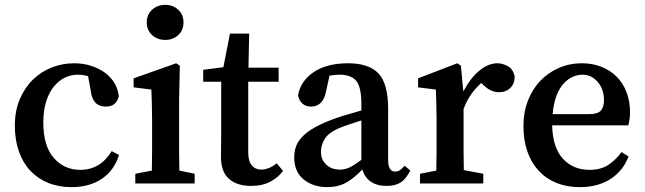

<svg xmlns="http://www.w3.org/2000/svg" viewBox="-20 -754 2649 789"><path d="M469 -117Q449 -53 398 -19Q347 15 274 15Q221 15 178 -2.5Q135 -20 104.5 -52.5Q74 -85 57.5 -132Q41 -179 41 -238Q41 -298 61 -345.5Q81 -393 114.5 -426Q148 -459 192 -476.5Q236 -494 285 -494Q322 -494 354.5 -483.5Q387 -473 411.5 -455Q436 -437 450.5 -412.5Q465 -388 468 -359Q459 -316 415 -316Q360 -316 353 -381L342 -441Q321 -447 300 -447Q270 -447 244.5 -434Q219 -421 199.5 -396Q180 -371 169 -334.5Q158 -298 158 -251Q158 -154 201 -105Q244 -56 310 -56Q392 -56 439 -133Z M659 -590Q627 -590 605 -610Q583 -630 583 -662Q583 -694 605 -714Q627 -734 659 -734Q691 -734 712.5 -714Q734 -694 734 -662Q734 -630 712.5 -610Q691 -590 659 -590ZM780 -40V0H536V-40L604 -53Q605 -91 605 -134Q605 -177 605 -210V-260Q605 -301 604 -328.5Q603 -356 602 -386L529 -395V-432L704 -494L719 -484L716 -345V-210Q716 -177 716 -133.5Q716 -90 717 -53Z M1143 -52Q1124 -25 1091 -7.5Q1058 10 1011 10Q954 10 921 -19Q888 -48 888 -109Q888 -134 888.5 -154.5Q889 -175 889 -204V-418H815V-467L898 -478L925 -616H1004L1001 -476H1125V-418H1000V-129Q1000 -91 1015 -74Q1030 -57 1054 -57Q1067 -57 1082.5 -62.5Q1098 -68 1117 -83Z M1465 -259Q1442 -252 1421.5 -245Q1401 -238 1387 -233Q1333 -212 1316 -185.5Q1299 -159 1299 -132Q1299 -112 1304.5 -100Q1310 -88 1319 -79Q1341 -57 1377 -57Q1397 -57 1415.5 -65.5Q1434 -74 1465 -97ZM1666 -53Q1647 -16 1624.5 -3Q1602 10 1570 10Q1528 10 1503 -8Q1478 -26 1469 -57Q1451 -39 1434.5 -25.5Q1418 -12 1401.5 -3Q1385 6 1366 10.5Q1347 15 1324 15Q1267 15 1228 -16.5Q1189 -48 1189 -108Q1189 -130 1196 -151Q1203 -172 1222.5 -192.5Q1242 -213 1276.5 -232Q1311 -251 1365 -270Q1385 -277 1411.5 -284.5Q1438 -292 1465 -300V-327Q1465 -395 1444.5 -421Q1424 -447 1375 -447Q1366 -447 1355.5 -446Q1345 -445 1334 -443L1320 -379Q1308 -316 1258 -316Q1236 -316 1222 -329Q1208 -342 1205 -363Q1215 -421 1269 -457.5Q1323 -494 1410 -494Q1496 -494 1535.5 -452Q1575 -410 1575 -306V-96Q1575 -49 1604 -49Q1615 -49 1623 -54.5Q1631 -60 1638 -68L1643 -73Z M1884 -378Q1912 -432 1949 -463Q1986 -494 2024 -494Q2045 -494 2067 -482Q2089 -470 2095 -439Q2095 -410 2077 -392.5Q2059 -375 2030 -375Q1995 -375 1963 -408L1958 -413Q1935 -393 1916.5 -367Q1898 -341 1885 -306V-210Q1885 -178 1885 -135.5Q1885 -93 1886 -55L1966 -40V0H1706V-40L1773 -53Q1774 -90 1774 -133.5Q1774 -177 1774 -210V-264Q1774 -305 1773 -330.5Q1772 -356 1771 -386L1698 -395V-432L1859 -494L1874 -484Z M2401 -285Q2437 -285 2449.5 -300Q2462 -315 2462 -342Q2462 -387 2436.5 -417Q2411 -447 2373 -447Q2354 -447 2334 -438.5Q2314 -430 2296.5 -411Q2279 -392 2267 -361Q2255 -330 2251 -285ZM2249 -239Q2251 -148 2293 -102Q2335 -56 2402 -56Q2448 -56 2478.5 -75.5Q2509 -95 2534 -129L2563 -111Q2540 -51 2488 -18Q2436 15 2363 15Q2310 15 2267.5 -2Q2225 -19 2194.5 -51.5Q2164 -84 2147.5 -130.5Q2131 -177 2131 -236Q2131 -293 2149.5 -340.5Q2168 -388 2200.5 -422Q2233 -456 2277 -475Q2321 -494 2371 -494Q2415 -494 2451.5 -479.5Q2488 -465 2514 -439Q2540 -413 2554.5 -375.5Q2569 -338 2569 -292Q2569 -277 2567 -263.5Q2565 -250 2562 -239Z"/></svg>

Font: Source Serif Pro Semibold
Style: Regular
Weight: 600
Designer: Frank Grießhammer
Foundry: Adobe Systems Incorporated
Version: Version 1.014;PS Version 1.0;hotconv 1.0.73;makeotf.lib2.5.5